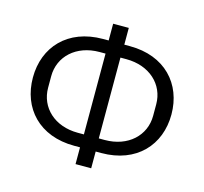

<svg xmlns="http://www.w3.org/2000/svg" viewBox="-108 -846 1059 996"><g transform="rotate(15 422.0 -348.0)"><path d="M380 29H464V-61H494C683 -61 794 -184 794 -348C794 -512 683 -635 494 -635H464V-725H380V-635H350C161 -635 50 -512 50 -348C50 -184 160 -61 349 -61H380ZM349 -131C224 -131 140 -211 140 -317V-379C140 -485 225 -565 350 -565H382V-131ZM462 -131V-565H494C619 -565 704 -485 704 -379V-317C704 -211 619 -131 494 -131Z"/></g></svg>

Font: LVC Sans
Style: Regular
Weight: 400
Designer: Mike Abbink, Paul van der Laan, Pieter van Rosmalen
Foundry: Bold Monday
Version: Version 3.0